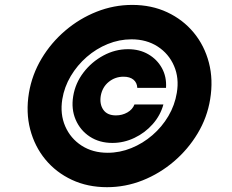

<svg xmlns="http://www.w3.org/2000/svg" viewBox="-20 -759 954 790"><path d="M420.4 11.2Q340.8 11.2 275.9 -19Q210.9 -49.3 166.7 -102.8Q122.6 -156.2 104.2 -226.6Q85.9 -296.9 99.1 -377Q111.8 -452.1 150.9 -517.6Q189.9 -583 248.3 -632.8Q306.6 -682.6 377.4 -710.7Q448.2 -738.8 523.9 -738.8Q603.5 -738.8 668.2 -708.5Q732.9 -678.2 777.1 -624.8Q821.3 -571.3 839.6 -501Q857.9 -430.7 844.7 -350.6Q832.5 -275.4 793.2 -210Q753.9 -144.5 695.6 -94.7Q637.2 -44.9 566.7 -16.8Q496.1 11.2 420.4 11.2ZM422.9 -130.4Q473.1 -130.4 520.5 -149.7Q567.9 -168.9 607.2 -202.9Q646.5 -236.8 672.9 -281.5Q699.2 -326.2 707.5 -377Q717.8 -438 696 -488Q674.3 -538.1 628.7 -567.6Q583 -597.2 521 -597.2Q470.7 -597.2 423.3 -577.9Q376 -558.6 336.9 -524.7Q297.9 -490.7 271.2 -446Q244.6 -401.4 236.3 -350.6Q226.6 -289.6 248.3 -239.5Q270 -189.5 315.7 -159.9Q361.3 -130.4 422.9 -130.4ZM281.2 -363.3Q290 -417 323.5 -460.7Q356.9 -504.4 405.3 -530.5Q453.6 -556.6 506.8 -556.6Q554.2 -556.6 590.3 -535.6Q626.5 -514.6 646.2 -478.8Q666 -442.9 663.1 -397.5H544.9Q543.9 -418.9 529.1 -431.2Q514.2 -443.4 488.3 -443.4Q453.6 -443.4 427.2 -421.9Q400.9 -400.4 394.5 -364.3Q389.2 -330.1 405.3 -307.1Q421.4 -284.2 457 -284.2Q482.9 -284.2 504.2 -296.4Q525.4 -308.6 533.2 -329.1H652.3Q640.1 -284.2 608.4 -248.3Q576.7 -212.4 533.2 -191.7Q489.7 -170.9 442.4 -170.9Q389.2 -170.9 349.6 -196.8Q310.1 -222.7 291.3 -266.6Q272.5 -310.5 281.2 -363.3Z"/></svg>

Font: Inter Black
Style: Italic
Weight: 900
Italic angle: -9.39999°
Designer: Rasmus Andersson
Foundry: rsms
Version: Version 4.000;git-a52131595